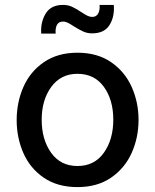

<svg xmlns="http://www.w3.org/2000/svg" viewBox="-20 -756 632 783"><path d="M48 -266Q48 -339 75.5 -401.5Q103 -464 159 -502.5Q215 -541 296 -541Q377 -541 433 -502.5Q489 -464 517 -401.5Q545 -339 545 -267Q545 -195 517 -132.5Q489 -70 433 -31.5Q377 7 296 7Q215 7 159 -31Q103 -69 75.5 -131.5Q48 -194 48 -266ZM442 -268Q442 -349 403.5 -402Q365 -455 296 -455Q228 -455 189 -401.5Q150 -348 150 -268Q150 -187 188.5 -133Q227 -79 296 -79Q365 -79 403.5 -133Q442 -187 442 -268ZM237 -736Q257 -736 273.5 -728.5Q290 -721 311 -707Q314 -705 323.5 -699Q333 -693 341 -690Q349 -687 356 -687Q373 -687 380.5 -701Q388 -715 386 -736H444Q448 -689 427 -654.5Q406 -620 356 -620Q336 -620 320.5 -627Q305 -634 282 -648Q267 -658 257 -663Q247 -668 237 -668Q219 -668 212 -654Q205 -640 207 -619H148Q145 -666 166.5 -701Q188 -736 237 -736Z"/></svg>

Font: Be Vietnam Medium
Style: Regular
Weight: 500
Designer: Gabriel Lam
Foundry: TypeRant
Version: Version 4.000